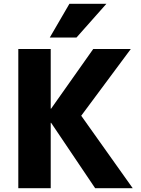

<svg xmlns="http://www.w3.org/2000/svg" viewBox="-20 -987 742 1007"><path d="M344 -967H538L381 -790H241ZM246 -730V-417H248L469 -730H666L406 -380L676 0H479L248 -343H246V0H76V-730Z"/></svg>

Font: Mplus 1p ExtraBold
Style: Regular
Weight: 800
Version: Version 1.061